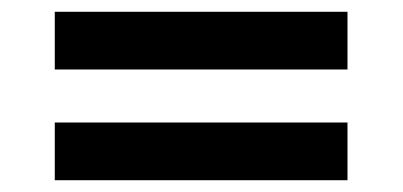

<svg xmlns="http://www.w3.org/2000/svg" viewBox="-20 -454 684 326"><path d="M73 -336V-434H570V-336ZM73 -148V-246H570V-148Z"/></svg>

Font: Yaldevi SemiBold
Style: Regular
Weight: 600
Designer: Sol Matas, Rajitha Manaperi, Kosala Senevirathne
Foundry: Mooniak
Version: Version 1.100